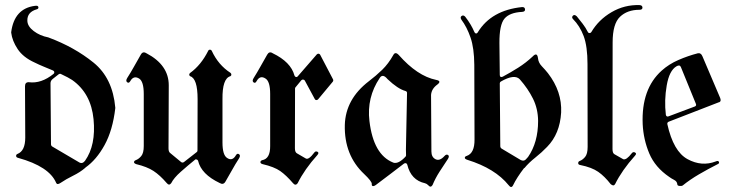

<svg xmlns="http://www.w3.org/2000/svg" viewBox="-20 -717 2900 761"><path d="M126 -680.2Q87.4 -669.4 88.4 -634.8Q88.9 -612.8 113.5 -594Q138.2 -575.2 171.4 -568.8Q171.9 -568.8 172.4 -568.4Q274.9 -530.3 350.8 -468.8Q426.8 -407.2 437 -290V-288.6Q426.8 -200.7 394.5 -142.1Q362.3 -83.5 318.4 -52.7L317.9 -51.8Q297.4 -34.2 269.5 -20.5Q241.7 -6.8 220.2 7.8Q206.5 17.1 202.6 7.8Q175.3 -57.1 51.8 -91.3Q44.4 -92.8 43.9 -98.6Q43.5 -104.5 49.3 -106.9Q80.1 -118.7 80.1 -171.9L79.1 -375Q79.1 -392.1 94.7 -391.1Q143.6 -384.8 192.4 -424.3Q195.3 -426.3 195.3 -431.6Q194.3 -435.5 190.4 -437.5Q171.9 -445.3 153.3 -452.9Q134.8 -460.4 117.2 -469.2Q71.8 -489.7 50 -522.5Q28.3 -555.2 24.4 -587.4V-589.8Q36.6 -683.1 118.2 -693.8Q130.9 -695.8 132.1 -689Q133.3 -682.1 126 -680.2ZM221.2 -423.8Q216.8 -425.8 212.9 -422.9L189.9 -404.8Q180.2 -397.5 180.2 -387.2L182.1 -146Q182.1 -138.7 188 -135.7L293.5 -73.7Q306.2 -65.9 316.9 -79.6Q360.8 -141.6 350.8 -244.4Q340.8 -347.2 266.1 -399.9Q252.4 -409.2 221.2 -423.8Z M762.7 -120.6 763.2 -324.2Q763.2 -406.2 733.4 -415Q730 -417.5 730 -421.1Q730 -424.8 733.4 -427.7Q776.9 -459 805.2 -515.6Q807.1 -520 812 -520Q816.9 -520 819.3 -515.6Q845.2 -459.5 893.6 -428.2Q897 -425.3 897 -421.1Q897 -417 893.1 -415Q860.8 -405.8 861.8 -324.2V-152.3Q861.8 -102.1 880.4 -90.8Q900.9 -77.1 915 -101.6Q920.4 -110.8 927.5 -105.7Q934.6 -100.6 927.2 -88.9Q912.6 -66.4 899.7 -43Q886.7 -19.5 873.5 2.9Q865.2 17.1 850.6 8.3Q777.8 -26.4 765.1 -79.6Q764.2 -83.5 759.3 -85Q754.4 -86.4 752.4 -83.5Q724.6 -61 696.8 -36.4Q668.9 -11.7 658.7 8.8Q650.4 20.5 640.6 8.3Q613.8 -22.9 588.1 -39.6Q562.5 -56.2 520 -66.4Q510.7 -69.8 511.2 -74.7Q511.7 -79.6 517.6 -82Q529.8 -86.4 539.8 -98.4Q549.8 -110.4 549.8 -138.2V-344.7Q549.8 -394.5 531.2 -405.8Q509.3 -418.9 496.1 -395Q490.7 -385.7 483.9 -391.1Q477.1 -396.5 484.4 -408.2Q498.5 -430.2 511.5 -453.6Q524.4 -477.1 538.1 -500.5Q546.4 -515.1 560.1 -505.9H560.5Q648.9 -459.5 648.9 -378.9L647.9 -128.9Q647.9 -114.7 655.3 -109.9L697.3 -75.2Q702.1 -70.8 708.5 -74.2Q748 -105.5 759.8 -114.3Q762.7 -116.2 762.7 -120.6Z M1149.4 -366.2 1148.9 -129.4Q1148.9 -113.8 1156.7 -109.4L1191.9 -88.9Q1203.1 -82 1226.1 -112.8Q1231 -119.1 1238.3 -115.5Q1245.6 -111.8 1238.3 -103Q1187 -45.9 1159.7 9.3Q1151.4 20.5 1141.6 9.3Q1114.3 -22.5 1090.6 -39.1Q1066.9 -55.7 1021 -66.4Q1012.2 -68.8 1012.2 -74.2Q1012.2 -79.6 1018.6 -82Q1051.3 -87.4 1050.8 -138.2V-344.7Q1050.8 -394.5 1032.2 -405.8Q1010.7 -419.9 997.1 -395.5Q991.7 -385.3 984.9 -390.6Q978 -396 985.4 -407.7Q999.5 -430.2 1012.5 -453.6Q1025.4 -477.1 1039.1 -500.5Q1047.4 -515.1 1061 -505.9Q1132.8 -471.2 1147 -418Q1148.4 -413.1 1152.8 -411.9Q1157.2 -410.6 1160.6 -415L1235.8 -501.5Q1238.8 -504.4 1242.7 -504.2Q1246.6 -503.9 1249 -500L1300.3 -401.9Q1302.2 -397.5 1299.3 -393.6L1240.7 -323.2Q1237.3 -319.8 1233.2 -320.3Q1229 -320.8 1227.5 -324.7L1188 -397.9Q1186 -400.9 1181.9 -401.6Q1177.7 -402.3 1174.3 -398.9L1151.4 -371.1Q1149.4 -369.1 1149.4 -366.2Z M1581.5 -68.8Q1556.6 -49.8 1526.9 -27.1Q1497.1 -4.4 1471.7 14.6Q1462.9 21.5 1457.8 20.5Q1452.6 19.5 1453.6 11.7Q1453.6 1.5 1423.3 -27.3Q1343.8 -102.1 1346.7 -221.7Q1349.6 -324.2 1441.9 -395Q1470.2 -416.5 1494.9 -440.4Q1519.5 -464.4 1538.6 -498.5Q1546.4 -513.7 1560.1 -499.5Q1634.3 -415.5 1708.5 -400.4Q1731.9 -396 1713.4 -381.8Q1690.4 -365.2 1688.5 -340.8V-339.8L1689.9 -116.7Q1689.9 -94.2 1706.3 -85.9Q1722.7 -77.6 1741.7 -98.6Q1749 -106.9 1755.6 -102.8Q1762.2 -98.6 1755.9 -87.9Q1738.3 -61.5 1721.9 -36.1Q1705.6 -10.7 1694.3 16.6L1693.8 17.1Q1687 28.3 1677.2 17.1Q1671.9 11.2 1664.6 9.3Q1608.9 -2.9 1594.2 -64.5Q1593.3 -67.4 1589.4 -70.3Q1585 -70.8 1581.5 -68.8ZM1586.9 -356.4Q1556.6 -364.7 1516.1 -403.3Q1496.6 -426.8 1484.9 -407.7Q1433.1 -330.6 1444.3 -237.3Q1460 -104 1538.1 -72.8Q1538.6 -72.8 1539.1 -72.3Q1559.1 -65.9 1587.4 -96.2Q1589.4 -99.1 1589.4 -101.6Q1588.9 -108.9 1588.9 -124.5L1593.3 -348.6Q1593.3 -354.5 1586.9 -356.4Z M1808.6 -639.2Q1802.7 -648.9 1809.8 -653.8Q1816.9 -658.7 1824.2 -650.4Q1847.2 -620.6 1859.9 -590.8Q1861.8 -585.4 1866.2 -584.5Q1870.6 -583.5 1874 -589.4Q1927.2 -676.3 2049.3 -689Q2060.1 -689.5 2061 -680.2Q2062 -670.9 2049.8 -669.9Q2000 -667.5 1979.5 -643.1Q1959 -618.7 1959.5 -546.4L1960.9 -419.9Q1960.9 -414.1 1964.4 -412.4Q1967.8 -410.6 1972.7 -413.1Q2002.9 -429.2 2033.9 -448.7Q2064.9 -468.3 2091.3 -493.2Q2108.9 -511.7 2112.3 -486.8Q2113.8 -468.8 2127.4 -454.6Q2141.1 -440.4 2151.9 -426.8Q2208 -354 2204.1 -271Q2199.2 -186.5 2148.4 -134.8Q2127.4 -112.8 2101.8 -92.5Q2076.2 -72.3 2058.1 -50.3L2057.6 -51.3Q2028.3 -13.2 2013.7 17.1Q2006.8 31.2 1996.1 17.1Q1942.4 -49.3 1832.5 -83.5Q1821.8 -86.9 1822.3 -92Q1822.8 -97.2 1830.1 -99.1Q1861.3 -109.9 1860.8 -164.1L1859.9 -460Q1859.4 -526.4 1845 -568.1Q1830.6 -609.9 1808.6 -639.2ZM1960.9 -386.7 1962.9 -138.2Q1962.9 -131.3 1968.3 -127.9L2043.5 -83Q2055.7 -76.7 2064 -85L2072.3 -94.2Q2073.2 -94.2 2073.2 -95.2Q2112.8 -152.3 2112.8 -237.8Q2112.3 -286.1 2092.5 -325.9Q2072.8 -365.7 2040.5 -402.3Q2019.5 -425.3 1964.8 -393.6Q1960.9 -391.1 1960.9 -386.7Z M2251 -641.6Q2244.6 -648.4 2250.7 -654.8Q2256.8 -661.1 2266.1 -652.3Q2277.3 -638.7 2289.3 -623Q2301.3 -607.4 2309.6 -590.8Q2312 -585.9 2316.7 -585.9Q2321.3 -585.9 2323.7 -589.8Q2352.5 -638.7 2403.8 -668.7Q2455.1 -698.7 2514.6 -696.8Q2525.9 -696.3 2526.4 -687.3Q2526.9 -678.2 2514.6 -678.2Q2466.3 -678.2 2437.3 -650.4Q2408.2 -622.6 2408.2 -548.8L2407.7 -126Q2407.7 -110.4 2415 -106L2450.2 -85.9Q2462.4 -81.5 2483.9 -109.4Q2489.3 -116.7 2497.1 -112.5Q2504.9 -108.4 2496.6 -99.6Q2445.3 -42.5 2418 12.7Q2412.1 22.9 2400.4 12.7Q2376.5 -18.1 2351.1 -35.9Q2325.7 -53.7 2279.8 -63Q2272 -64 2271.7 -70.1Q2271.5 -76.2 2276.9 -78.6Q2289.1 -83 2299.1 -95Q2309.1 -106.9 2309.1 -134.8L2308.6 -462.9Q2308.6 -533.2 2293.5 -573.7Q2278.3 -614.3 2251 -641.6Z M2664.6 13.7Q2663.6 2 2652.1 -3.9Q2640.6 -9.8 2632.8 -15.6Q2576.7 -53.7 2553.5 -108.6Q2530.3 -163.6 2527.3 -225.1Q2521.5 -364.3 2602.5 -437Q2631.3 -462.9 2668.9 -479.2Q2706.5 -495.6 2746.1 -505.9Q2758.3 -508.3 2764.2 -493.7L2834.5 -328.6Q2839.4 -315.4 2831.1 -312H2830.1L2629.9 -234.4Q2624 -231.4 2625 -225.1Q2648.9 -116.7 2705.1 -86.2Q2761.2 -55.7 2816.9 -77.1Q2826.7 -81.5 2829.3 -75.7Q2832 -69.8 2825.7 -66.9Q2786.1 -46.9 2750.2 -25.9Q2714.4 -4.9 2686 18.1Q2681.6 21 2673.1 20Q2664.6 19 2664.6 13.7ZM2619.1 -262.2Q2619.6 -258.3 2622.6 -256.1Q2625.5 -253.9 2629.9 -255.9L2733.9 -294.9Q2741.2 -297.9 2738.3 -305.2L2678.7 -451.2Q2674.3 -461.9 2661.1 -454.1Q2632.8 -437.5 2622.6 -378.4Q2612.3 -319.3 2619.1 -262.2Z"/></svg>

Font: Bertholdr Mainzer Fraktur
Style: Regular
Weight: 400
Designer: Peter Wiegel, original typeface by Carl Albert Fahrenwaldt 1901
Foundry: Peter Wiegel
Version: Version 1.000 2010 initial release